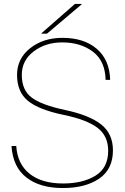

<svg xmlns="http://www.w3.org/2000/svg" viewBox="-20 -935 631 969"><path d="M295 -744Q404 -744 468.5 -688.5Q533 -633 536 -532H513Q511 -627 449 -674Q387 -721 294 -721Q210 -721 150 -675.5Q90 -630 90 -557Q90 -480 140 -442.5Q190 -405 308 -380Q431 -354 490.5 -307Q550 -260 550 -176Q550 -81 480.5 -33.5Q411 14 297 14Q182 14 113.5 -39Q45 -92 38 -198H62Q68 -107 129.5 -58Q191 -9 298 -9Q398 -9 462 -48.5Q526 -88 526 -174Q526 -249 472 -290Q418 -331 302 -355Q176 -381 121 -426Q66 -471 66 -557Q66 -639 132 -691.5Q198 -744 295 -744ZM189 -765V-767L358 -915H392V-913L217 -765Z"/></svg>

Font: Nacelle Thin
Style: Regular
Weight: 100
Designer: Sora Sagano
Foundry: Sora Sagano
Version: Version 1.000;FEAKit 1.0